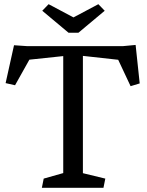

<svg xmlns="http://www.w3.org/2000/svg" viewBox="-20 -896 701 916"><path d="M281.7 -70.3V-628.4L120.1 -611.3L51.8 -489.3L6.8 -499.5L46.9 -680.2L110.8 -675.8H565.4L627 -681.6L646.5 -498L603 -484.9L543.9 -610.8L375.5 -629.4V-69.8L482.4 -43.9L473.6 0H179.7L188.5 -43.9ZM181.6 -844.7 211.9 -876 330.6 -813 449.2 -876 479.5 -844.7 354 -739.7H307.1Z"/></svg>

Font: Vesper Libre
Style: Regular
Weight: 400
Designer: Robert Keller & Kimya Gandhi
Foundry: Mota Italic
Version: Version 1.058